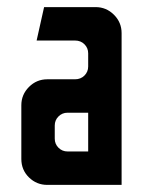

<svg xmlns="http://www.w3.org/2000/svg" viewBox="-20 -520 402 540"><path d="M113 0Q83 0 61.5 -21Q40 -42 40 -73V-224Q40 -254 61.5 -275.5Q83 -297 113 -297H191Q207 -297 217.5 -307.5Q228 -318 228 -333V-370Q228 -385 217.5 -395.5Q207 -406 191 -406H83L104 -500H249Q279 -500 300.5 -478.5Q322 -457 322 -427V0ZM170 -94H228V-203H170Q155 -203 144.5 -192.5Q134 -182 134 -167V-130Q134 -115 144.5 -104.5Q155 -94 170 -94Z"/></svg>

Font: Odibee Sans
Style: Regular
Weight: 400
Designer: James Barnard - Barnard Co. Limited
Version: Version 2.001; ttfautohint (v1.8.3)